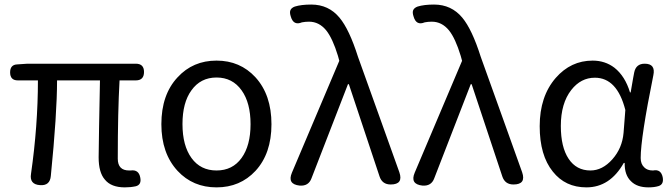

<svg xmlns="http://www.w3.org/2000/svg" viewBox="-20 -810 2950 843"><path d="M528.3 12.7Q467.8 12.7 440.4 -21.5Q413.1 -52.7 413.1 -119.1Q413.1 -145.5 415 -252.9Q418 -394.5 418.9 -457H230.5Q230.5 -310.5 203.1 -37.1Q199.2 5.9 156.2 2.9Q108.4 0 116.2 -46.9Q146.5 -258.8 146.5 -457H58.6Q24.4 -457 24.4 -492.2Q24.4 -526.4 56.6 -527.3L100.6 -530.3H356.4H576.2Q612.3 -530.3 612.3 -494.1Q612.3 -457 576.2 -457H504.9Q497.1 -318.4 497.1 -113.3Q497.1 -61.5 546.9 -61.5Q550.8 -61.5 553.7 -61.5Q588.9 -66.4 595.7 -31.2Q602.5 1 576.2 7.8Q553.7 12.7 528.3 12.7Z M930.7 12.7Q827.1 12.7 759.8 -59.6Q688.5 -136.7 688.5 -264.6Q688.5 -394.5 759.8 -470.7Q827.1 -543.9 930.7 -543.9Q1034.2 -543.9 1101.6 -470.7Q1171.9 -393.6 1171.9 -264.6Q1171.9 -135.7 1101.6 -59.6Q1034.2 12.7 930.7 12.7ZM930.7 -61.5Q1001 -61.5 1040.5 -116.2Q1080.1 -170.9 1080.1 -264.6Q1080.1 -358.4 1041 -413.1Q1001 -469.7 930.7 -469.7Q860.4 -469.7 820.3 -413.1Q781.2 -359.4 781.2 -265.1Q781.2 -170.9 820.8 -116.2Q860.4 -61.5 930.7 -61.5Z M1295.9 4.9Q1240.2 -1 1261.7 -51.8L1469.7 -543L1463.9 -564.5Q1440.4 -641.6 1412.1 -676.8Q1380.9 -714.8 1336.9 -714.8Q1320.3 -714.8 1305.7 -711.9Q1268.6 -696.3 1256.8 -737.3Q1251 -754.9 1254.9 -764.6Q1258.8 -775.4 1274.4 -781.2Q1302.7 -790 1346.7 -790Q1422.9 -790 1470.7 -732.4Q1513.7 -680.7 1551.8 -560.5L1652.3 -280.3L1733.4 -53.7Q1752 0 1695.3 0Q1658.2 0 1646.5 -35.2L1511.7 -440.4H1507.8L1347.7 -27.3Q1335 7.8 1295.9 4.9Z M1835 4.9Q1779.3 -1 1800.8 -51.8L2008.8 -543L2002.9 -564.5Q1979.5 -641.6 1951.2 -676.8Q1919.9 -714.8 1876 -714.8Q1859.4 -714.8 1844.7 -711.9Q1807.6 -696.3 1795.9 -737.3Q1790 -754.9 1793.9 -764.6Q1797.9 -775.4 1813.5 -781.2Q1841.8 -790 1885.7 -790Q1961.9 -790 2009.8 -732.4Q2052.7 -680.7 2090.8 -560.5L2191.4 -280.3L2272.5 -53.7Q2291 0 2234.4 0Q2197.3 0 2185.5 -35.2L2050.8 -440.4H2046.9L1886.7 -27.3Q1874 7.8 1835 4.9Z M2554.7 12.7Q2461.9 12.7 2407.2 -56.6Q2349.6 -127.9 2349.6 -255.9Q2349.6 -386.7 2419.9 -467.8Q2486.3 -543.9 2582 -543.9Q2636.7 -543.9 2677.7 -512.7Q2724.6 -475.6 2746.1 -404.3H2749L2759.8 -466.8L2764.6 -492.2Q2772.5 -530.3 2810.5 -530.3Q2859.4 -530.3 2848.6 -479.5Q2793 -205.1 2793 -116.2Q2793 -89.8 2808.6 -75.2Q2822.3 -61.5 2845.7 -61.5Q2846.7 -61.5 2847.7 -61.5Q2881.8 -68.4 2889.6 -32.2Q2895.5 -1 2872.1 6.8Q2853.5 12.7 2827.1 12.7Q2777.3 12.7 2751 -13.7Q2721.7 -41 2722.7 -94.7H2718.8Q2658.2 12.7 2554.7 12.7ZM2572.3 -61.5Q2625 -61.5 2668.5 -110.4Q2711.9 -159.2 2717.8 -226.6L2721.7 -276.4L2725.6 -327.1Q2689.5 -468.8 2591.8 -468.8Q2530.3 -468.8 2488.3 -415Q2442.4 -356.4 2442.4 -256.8Q2442.4 -164.1 2476.6 -112.8Q2510.7 -61.5 2572.3 -61.5Z"/></svg>

Font: Bpmf GenSen Rounded R
Style: R
Weight: 400
Foundry: But Ko
Version: Version 1.320